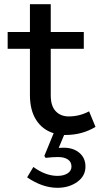

<svg xmlns="http://www.w3.org/2000/svg" viewBox="-20 -622 487 905"><path d="M279.8 74.2Q325.7 74.2 354.2 98.4Q382.8 122.6 382.8 163.1Q382.8 208 344 235.6Q305.2 263.2 251 263.2Q179.7 263.2 107.9 213.9L137.2 165Q194.8 207 251 207Q280.3 207 298.6 195.1Q316.9 183.1 316.9 163.1Q316.9 141.1 299.8 129.6Q282.7 118.2 252.9 118.2Q229 118.2 194.8 122.1L189 112.8L232.9 5.9Q180.2 -10.3 150.6 -56.4Q121.1 -102.5 121.1 -173.8V-392.1H16.1V-471.2H121.1V-602.1H219.2V-471.2H375V-392.1H219.2V-172.9Q219.2 -122.1 242.7 -97.7Q266.1 -73.2 304.2 -73.2Q354.5 -73.2 399.9 -97.2L430.2 -23.9Q367.2 14.2 289.1 14.2H282.2L256.8 75.2Q259.3 75.2 267.1 74.7Q274.9 74.2 279.8 74.2Z"/></svg>

Font: BioRhyme
Style: Regular
Weight: 400
Designer: Aoife Mooney
Foundry: Aoife Mooney Type
Version: Version 1.500;PS 001.500;hotconv 1.0.88;makeotf.lib2.5.64775